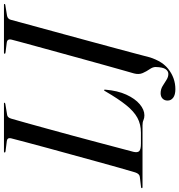

<svg xmlns="http://www.w3.org/2000/svg" viewBox="4 -752 906 970"><g transform="rotate(-90 457.0 -267.0)"><path d="M309.5 0H-3Q-8.5 0 -8.5 -3Q-8.5 -7.5 -2.5 -7.5L48 -13.5Q64 -15 71 -37Q80 -66.5 94 -116.2Q108 -166 124.8 -226.8Q141.5 -287.5 159.2 -352Q177 -416.5 193.5 -477Q210 -537.5 223 -586.8Q236 -636 243.5 -665Q247 -683 230 -685.5L178 -692Q171.5 -693 171.5 -696.5Q171.5 -700 177 -700H419Q423 -700 423 -697.5Q423 -694 416.5 -693L362 -684Q348 -682.5 342.5 -663Q334 -634 320.5 -585.5Q307 -537 290.5 -477Q274 -417 256.8 -353.5Q239.5 -290 223.8 -230.2Q208 -170.5 195.2 -122.2Q182.5 -74 175 -46Q170 -24.5 179 -16.2Q188 -8 216.5 -8H272Q314 -8 346.8 -25.8Q379.5 -43.5 411 -82.8Q442.5 -122 480 -186.5Q484.5 -194.5 486.5 -194.5Q489.5 -194.5 489 -188Q484 -126 463.8 -81.8Q443.5 -37.5 415.5 -14Q387.5 9.5 359.5 9.5Q345.5 9.5 335.2 4.8Q325 0 309.5 0ZM842 -665.5Q840 -658.5 829.8 -620.2Q819.5 -582 803.5 -523.5Q787.5 -465 768.8 -396.5Q750 -328 731.5 -259.2Q713 -190.5 697.2 -132.2Q681.5 -74 671.5 -36.2Q661.5 1.5 660 7.5Q641 92.5 594.8 129.2Q548.5 166 491.5 166Q463 166 448.2 154.8Q433.5 143.5 434 126Q434 111 444 101.2Q454 91.5 471 91.5Q490.5 91.5 506.8 101.2Q523 111 538 120.8Q553 130.5 568.5 130.5Q582.5 130.5 592.5 116.8Q602.5 103 603.5 66Q603.5 52 592.5 36.2Q581.5 20.5 573 1.2Q564.5 -18 571 -43Q575 -57 586 -95.5Q597 -134 612 -188Q627 -242 644 -303.5Q661 -365 677.5 -425.2Q694 -485.5 708 -536.5Q722 -587.5 731 -620.8Q740 -654 741.5 -660.5Q747.5 -683.5 726 -686L677.5 -692Q670 -693 670.5 -696.5Q670.5 -700 676.5 -700H918Q922 -700 922 -697Q922 -693.5 915.5 -693L863 -684.5Q846.5 -681.5 842 -665.5Z"/></g></svg>

Font: Fraunces 144pt S000
Style: Italic
Weight: 400
Italic angle: -16°
Version: Version 1.000; ttfautohint (v1.8.3)